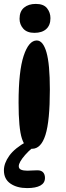

<svg xmlns="http://www.w3.org/2000/svg" viewBox="-34 -751 336 982"><path d="M154 -544Q186 -544 203.5 -484Q221 -424 221 -293Q221 -132 198.5 -61Q176 10 130 10Q95 10 78 -42.5Q61 -95 61 -226Q61 -387 87 -465.5Q113 -544 154 -544ZM149 -731Q189 -731 206.5 -709Q224 -687 224 -658Q224 -622 202.5 -602.5Q181 -583 142 -583Q104 -583 85 -604.5Q66 -626 66 -655Q66 -693 89 -712Q112 -731 149 -731ZM105 211Q53 211 19.5 188Q-14 165 -14 120Q-14 84 13.5 45.5Q41 7 104 -28L182 -30Q127 4 94.5 41.5Q62 79 62 99Q62 112 74 117Q86 122 106 122Q117 122 129.5 121Q142 120 157 120Q177 120 186.5 130.5Q196 141 196 159Q196 185 172.5 198Q149 211 105 211Z"/></svg>

Font: DynaPuff
Style: Regular
Weight: 400
Designer: Toshi Omagari, Jennifer Daniel
Foundry: Google Fonts
Version: Version 2.000